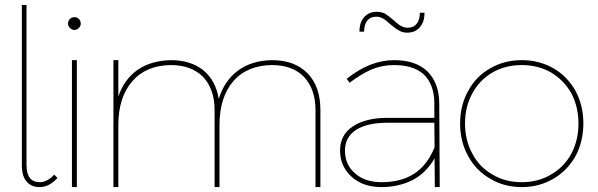

<svg xmlns="http://www.w3.org/2000/svg" viewBox="-20 -762 2435 782"><path d="M142 -20C106 -20 88 -43 88 -90V-742H69V-90C69 -60 75 -38 88 -23C100 -8 118 0 142 0C167 0 191 -12 214 -37L201 -51C182 -30 162 -20 142 -20Z M273 -517V0H293V-517ZM301 -685C296 -690 290 -692 283 -692C276 -692 270 -690 265 -685C260 -680 257 -673 257 -666C257 -659 260 -653 265 -648C270 -643 276 -640 283 -640C290 -640 296 -643 301 -648C306 -653 309 -659 309 -666C309 -673 306 -680 301 -685Z M1233 -463C1198 -499 1150 -517 1087 -517C1032 -516 987 -502 950 -475C913 -448 886 -409 871 -359C863 -409 842 -448 808 -476C774 -503 730 -517 676 -517C623 -516 578 -503 541 -478C504 -452 478 -416 462 -369V-517H442V0H462V-253C462 -328 481 -388 519 -431C556 -474 608 -496 675 -497C731 -497 775 -481 807 -449C838 -416 854 -371 854 -313V0H874V-253C874 -328 893 -388 930 -431C967 -474 1020 -496 1087 -497C1143 -497 1187 -481 1218 -449C1249 -416 1265 -371 1265 -313V0H1285V-313C1285 -377 1268 -427 1233 -463Z M1751 0H1771L1769 -345C1768 -398 1752 -440 1721 -471C1689 -502 1644 -517 1585 -517C1520 -517 1456 -492 1392 -441L1404 -425C1434 -448 1464 -466 1493 -479C1522 -491 1552 -497 1585 -497C1638 -497 1679 -484 1707 -458C1734 -431 1748 -394 1749 -345V-282H1557C1498 -282 1451 -270 1417 -247C1382 -224 1365 -191 1365 -149C1365 -106 1381 -70 1412 -42C1443 -14 1484 0 1533 0C1581 0 1624 -10 1661 -29C1698 -48 1727 -78 1750 -117ZM1666 -54C1630 -31 1586 -20 1534 -20C1489 -20 1453 -32 1426 -56C1399 -79 1385 -110 1385 -149C1385 -185 1400 -213 1430 -233C1460 -252 1502 -262 1557 -262H1749L1750 -162C1730 -113 1702 -77 1666 -54ZM1690 -651C1703 -666 1709 -685 1709 -710H1690C1690 -691 1686 -676 1677 -665C1668 -654 1656 -649 1640 -649C1630 -649 1621 -652 1612 -657C1603 -662 1594 -670 1583 -680C1570 -691 1558 -700 1549 -706C1539 -711 1528 -714 1515 -714C1493 -714 1476 -707 1463 -692C1450 -677 1444 -658 1444 -633H1463C1463 -652 1467 -667 1476 -678C1485 -689 1497 -694 1513 -694C1523 -694 1532 -691 1541 -686C1550 -681 1559 -673 1570 -663C1583 -652 1595 -643 1605 -638C1614 -632 1625 -629 1638 -629C1660 -629 1677 -636 1690 -651Z M2234 -484C2195 -506 2152 -517 2105 -517C2058 -517 2015 -506 1977 -484C1938 -462 1908 -431 1887 -392C1865 -353 1854 -308 1854 -259C1854 -210 1865 -165 1887 -126C1908 -87 1938 -56 1977 -34C2015 -11 2058 0 2105 0C2152 0 2195 -11 2234 -34C2272 -56 2302 -87 2324 -126C2345 -165 2356 -210 2356 -259C2356 -308 2345 -353 2324 -392C2302 -431 2272 -462 2234 -484ZM1986 -467C2021 -487 2061 -497 2105 -497C2149 -497 2189 -487 2224 -467C2259 -446 2287 -418 2307 -382C2326 -346 2336 -305 2336 -259C2336 -213 2326 -172 2307 -136C2287 -99 2259 -71 2224 -51C2189 -30 2149 -20 2105 -20C2061 -20 2021 -30 1986 -51C1951 -71 1923 -99 1904 -136C1884 -172 1874 -213 1874 -259C1874 -305 1884 -346 1904 -382C1923 -418 1951 -446 1986 -467Z"/></svg>

Font: Argentum Sans Thin
Style: Regular
Weight: 250
Designer: Julieta Ulanovsky
Foundry: Julieta Ulanovsky
Version: Version 5.001;February 15, 2019;FontCreator 11.5.0.2425 64-b